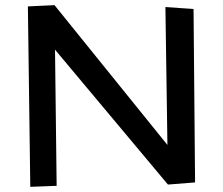

<svg xmlns="http://www.w3.org/2000/svg" viewBox="-20 -723 863 743"><path d="M627.9 -162.1 620.1 -695.8 729 -688 734.9 -17.1 629.9 -8.8 192.9 -530.8 199.2 -3.9 97.2 0 87.9 -698.2 190.9 -703.1Z"/></svg>

Font: McLaren
Style: Regular
Weight: 400
Designer: Astigmatic (AOETI)
Foundry: Astigmatic (AOETI)
Version: Version 1.000